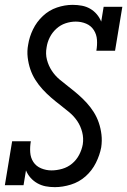

<svg xmlns="http://www.w3.org/2000/svg" viewBox="-20 -763 524 791"><path d="M206 8Q186 8 168 4.5Q150 1 134 -8Q118 -17 106 -30.5Q94 -44 87 -61L77 0H0L30 -181H107Q103 -158 104.5 -135.5Q106 -113 117.5 -95.5Q129 -78 149.5 -69.5Q170 -61 192 -61Q214 -61 236.5 -67.5Q259 -74 277 -89Q295 -104 306 -125Q317 -146 321 -168Q325 -194 318.5 -219Q312 -244 298.5 -264Q285 -284 266 -300Q247 -316 228 -330.5Q209 -345 190.5 -361Q172 -377 155.5 -395Q139 -413 126 -433.5Q113 -454 105 -477.5Q97 -501 94 -527Q91 -553 96 -579Q101 -611 116 -642Q131 -673 156.5 -697Q182 -721 214.5 -732Q247 -743 279 -743Q299 -743 317.5 -739.5Q336 -736 351.5 -727Q367 -718 378.5 -704.5Q390 -691 397 -674L407 -735H484L454 -554H377Q381 -577 379.5 -599Q378 -621 366.5 -639Q355 -657 335 -665.5Q315 -674 292 -674Q271 -674 250 -667Q229 -660 212 -644.5Q195 -629 185 -609Q175 -589 172 -568Q167 -541 173.5 -516.5Q180 -492 193.5 -471.5Q207 -451 225.5 -435.5Q244 -420 263.5 -405Q283 -390 301.5 -374Q320 -358 336.5 -340Q353 -322 366 -301.5Q379 -281 387 -257.5Q395 -234 398 -208.5Q401 -183 397 -156Q391 -124 375 -92Q359 -60 332.5 -36.5Q306 -13 272 -2.5Q238 8 206 8Z"/></svg>

Font: Iosevka QP
Style: Italic
Weight: 400
Italic angle: -9°
Designer: Belleve Invis
Foundry: Belleve Invis
Version: Version 20.0.0; ttfautohint (v1.8.4)